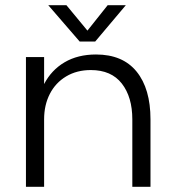

<svg xmlns="http://www.w3.org/2000/svg" viewBox="-20 -720 670 740"><path d="M80 -500H150V-396Q178 -450 229 -480Q280 -510 350 -510Q453 -510 506.5 -444Q560 -378 560 -260V0H490V-260Q490 -346 449.5 -398Q409 -450 330 -450Q276 -450 235 -425.5Q194 -401 172 -358Q150 -315 150 -260V0H80ZM287 -560 166 -700H236L317 -602L395 -700H465L347 -560Z"/></svg>

Font: Goli Light
Style: Regular
Weight: 300
Designer: jaikishan Patel
Foundry: MagicType
Version: Version 1.000